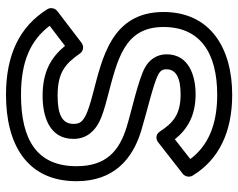

<svg xmlns="http://www.w3.org/2000/svg" viewBox="-97 -658 794 640"><g transform="rotate(90 300.0 -338.0)"><path d="M294 -593C236 -593 161 -572.8 161 -496C161 -464.8 178.1 -438.9 205.6 -424C248.1 -401.1 350.5 -379.6 403.6 -363.1C482.4 -338.7 534 -295.9 534 -196C534 -65.1 447.5 -11 296 -11C182.4 -11 113.3 -44.2 66 -106.6L133.1 -157.8C170.2 -111.9 218.4 -83 299 -83C364.2 -83 443 -103.2 443 -186C443 -231.9 414 -258 385.2 -272.4C367.3 -281.3 341.1 -289.7 304.3 -299.2C177.5 -332.7 70 -355.1 70 -486C70 -607.7 155.8 -665 296 -665C397.5 -665 466.2 -633.8 510.2 -575.4L444.2 -523.8C410.4 -566.5 364.5 -593 294 -593ZM294 -543C360.1 -543 388.4 -519.8 418.1 -474.4C429.1 -457.3 445.9 -461.6 454.4 -468.3L559.4 -550.3C568.2 -557.2 572.2 -571.8 565.4 -583C511.4 -671.7 418.5 -715 296 -715C142.2 -715 20 -643.3 20 -486C20 -312.4 174.9 -281.7 291.7 -250.8C326.9 -241.7 351.4 -233.3 362.8 -227.6C384 -217.1 393 -208.2 393 -186C393 -149 363 -133 299 -133C221.7 -133 192.6 -158.4 158.5 -207.3C149.6 -220.1 133.3 -220.8 122.8 -212.9L16.8 -131.9C7.2 -124.5 3.9 -109.8 10.8 -98.7C68.1 -7.4 160.7 39 296 39C459.4 39 584 -29.3 584 -196C584 -320.7 509.7 -382.6 418.4 -410.9C363 -428 257.8 -452.6 229.4 -468C214.9 -475.8 211 -483.2 211 -496C211 -527 238.4 -543 294 -543Z"/></g></svg>

Font: Fog Sans
Style: Outline
Weight: 700
Foundry: Intel Corporation
Version: Version 1.00